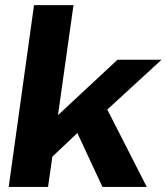

<svg xmlns="http://www.w3.org/2000/svg" viewBox="-20 -735 655 755"><path d="M615.2 -500 401.9 -304.2 557.1 0H382.8L284.2 -211.9L186 -119.1L168.9 0H14.2L113.8 -714.8H269L208 -282.2L441.9 -500Z"/></svg>

Font: Human Sans Bold
Style: Italic
Weight: 700
Italic angle: -8°
Designer: Tim Radville
Foundry: Continuum
Version: Version 1.000;FEAKit 1.0